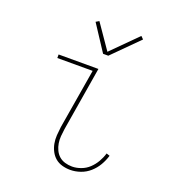

<svg xmlns="http://www.w3.org/2000/svg" viewBox="-137 -856 875 970"><g transform="rotate(20 300.0 -371.5)"><path d="M350 8Q327 8 306 2Q285 -4 269.5 -17Q254 -30 244 -49Q234 -68 230 -89.5Q226 -111 227.5 -133.5Q229 -156 232 -179L286 -501H96V-520H310L253 -176Q250 -156 248.5 -136.5Q247 -117 250 -98.5Q253 -80 261 -63Q269 -46 282.5 -34Q296 -22 314.5 -16.5Q333 -11 353 -11Q376 -11 400.5 -20Q425 -29 443.5 -46.5Q462 -64 475 -86.5Q488 -109 495 -133L513 -127Q505 -100 490.5 -75Q476 -50 454 -30.5Q432 -11 404.5 -1.5Q377 8 350 8ZM306 -600 215 -739 232 -749 323 -617 457 -751 471 -737 334 -600Z"/></g></svg>

Font: Iosevka HT Thin Extended
Style: Italic
Weight: 100
Width: 7
Italic angle: -9°
Monospace: yes
Designer: Belleve Invis
Foundry: Belleve Invis
Version: Version 32.3.0; ttfautohint (v1.8.4)